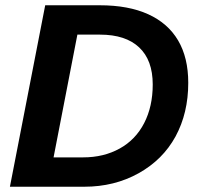

<svg xmlns="http://www.w3.org/2000/svg" viewBox="-20 -708 762 728"><path d="M358.4 -688Q466.8 -688 541.7 -654.1Q616.7 -620.1 655.3 -554.7Q693.8 -489.3 693.8 -394Q693.8 -279.3 645.5 -190.4Q597.2 -102.1 505.4 -51Q413.6 0 299.8 0H17.6L151.4 -688ZM183.1 -111.3H295.4Q373.5 -111.3 434.1 -145Q494.1 -178.2 526.6 -241.2Q559.1 -304.2 559.1 -387.7Q559.1 -480 507.6 -528.3Q456.1 -576.7 359.4 -576.7H273.4Z"/></svg>

Font: Arimo
Style: Italic
Weight: 400
Italic angle: -12°
Designer: Steve Matteson
Foundry: Monotype Imaging Inc.
Version: Version 1.33